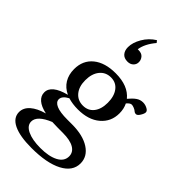

<svg xmlns="http://www.w3.org/2000/svg" viewBox="-310 -877 1213 1213"><g transform="rotate(45 296.5 -271.0)"><path d="M283.7 -564.5Q252.9 -564.5 237.1 -583Q221.2 -601.6 221.2 -631.8Q221.2 -672.9 247.8 -718.5Q274.4 -764.2 319.8 -792.5L331.1 -778.3Q282.7 -721.2 274.4 -666H280.8Q310.1 -666 323.7 -649.9Q337.4 -633.8 337.4 -613.3Q337.4 -592.3 322.5 -578.4Q307.6 -564.5 283.7 -564.5ZM275.4 -129.4Q227.5 -129.4 188 -141.6Q145 -118.7 145 -89.8Q145 -64.9 177 -51Q209 -37.1 273.9 -37.1H316.4Q413.6 -37.1 471.4 0.2Q529.3 37.6 529.3 99.6Q529.3 169.9 452.9 210Q376.5 250 240.7 250Q136.7 250 80.8 223.1Q24.9 196.3 24.4 145Q24.4 106.4 57.6 77.1Q90.8 47.9 150.9 31.2Q100.1 20 74.7 -2.2Q49.3 -24.4 49.3 -55.2Q48.8 -87.4 78.4 -111.6Q107.9 -135.7 166 -150.4Q123 -170.4 100.8 -207Q78.6 -243.7 78.6 -293Q78.6 -371.1 133.5 -415.8Q188.5 -460.4 283.7 -460.4Q395.5 -460.4 447.3 -396Q469.7 -423.3 490.5 -438Q511.2 -452.6 536.1 -452.6Q559.6 -452.6 580.1 -439.5Q592.8 -431.2 592.8 -419.9Q592.8 -407.7 580.3 -387.7Q567.9 -367.7 556.2 -367.7Q544.9 -367.7 536.1 -376Q529.8 -381.8 516.8 -387Q503.9 -392.1 495.6 -392.1Q481 -392.1 463.4 -370.6Q479.5 -338.4 479.5 -297.9Q479.5 -223.1 424.3 -176.3Q369.1 -129.4 275.4 -129.4ZM281.2 -168.9Q327.1 -168.9 353.5 -202.4Q379.9 -235.8 379.9 -293Q379.9 -351.1 353.5 -386Q327.1 -420.9 281.2 -420.9Q234.4 -420.9 206.3 -386.2Q178.2 -351.6 178.2 -293Q178.2 -236.3 206.3 -202.6Q234.4 -168.9 281.2 -168.9ZM121.1 132.8Q121.1 168.9 164.8 189.7Q208.5 210.4 280.8 210.4Q356.9 210.4 401.9 186.5Q446.8 162.6 446.8 119.1Q446.8 82.5 412.8 62.3Q378.9 42 312 42H270Q242.2 42 217.8 40.5Q121.1 80.1 121.1 132.8Z"/></g></svg>

Font: Elstob 8pt Medium
Style: Regular
Weight: 500
Designer: Peter S. Baker
Version: Version 1.015